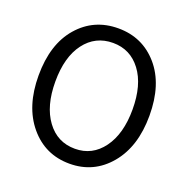

<svg xmlns="http://www.w3.org/2000/svg" viewBox="-131 -848 970 991"><g transform="rotate(20 353.5 -352.5)"><path d="M354 19Q220 19 134.5 -83Q49 -185 49 -355Q49 -527 134.5 -625.5Q220 -724 354 -724Q487 -724 572.5 -625.5Q658 -527 658 -355Q658 -185 572.5 -83Q487 19 354 19ZM354 -63Q449 -63 507 -142Q565 -221 565 -355Q565 -490 507 -567Q449 -644 354 -644Q257 -644 199 -567Q141 -490 141 -355Q141 -221 199 -142Q257 -63 354 -63Z"/></g></svg>

Font: LXGW 975 Gothic SC
Style: Regular
Weight: 400
Version: Version 2.01;February 25, 2021